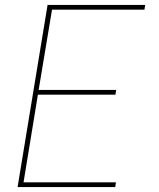

<svg xmlns="http://www.w3.org/2000/svg" viewBox="-20 -755 640 775"><path d="M51 0 172 -735H566L563 -716H190L136 -392H449L446 -373H133L75 -19H448L445 0Z"/></svg>

Font: Iosevka SS04 Th Ex Obl
Style: Regular
Weight: 100
Width: 7
Italic angle: -9°
Monospace: yes
Designer: Belleve Invis
Foundry: Belleve Invis
Version: Version 19.0.0; ttfautohint (v1.8.4)